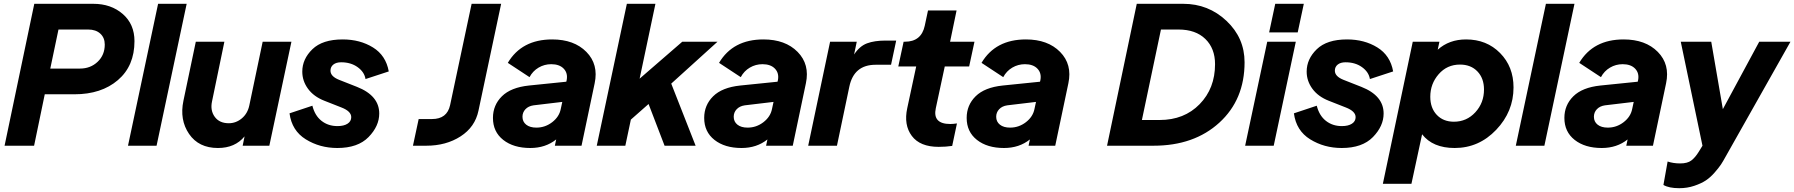

<svg xmlns="http://www.w3.org/2000/svg" viewBox="-20 -765 9420 1008"><path d="M4 0 160 -745H470Q563 -745 624.5 -691.5Q686 -638 686 -549Q686 -419 599 -344.5Q512 -270 371 -270H215L159 0ZM244 -405H400Q455 -405 492.5 -440.5Q530 -476 530 -531Q530 -567 506.5 -588.5Q483 -610 443 -610H287Z M652 0 810 -745H960L802 0Z M1359 -546H1510L1394 0H1254L1264 -49Q1214 12 1124 12Q1023 12 972.5 -62Q922 -136 943 -236L1008 -546H1158L1093 -232Q1083 -185 1107.5 -151.5Q1132 -118 1181 -118Q1219 -118 1249.5 -143.5Q1280 -169 1289 -212Z M1751 12Q1659 12 1585.5 -33.5Q1512 -79 1500 -170L1620 -210Q1633 -158 1668 -130.5Q1703 -103 1752 -103Q1785 -103 1804.5 -115.5Q1824 -128 1824 -150Q1824 -181 1772 -201L1683 -236Q1627 -258 1597 -299Q1567 -340 1567 -389Q1567 -455 1620 -506.5Q1673 -558 1779 -558Q1870 -558 1938 -516Q2006 -474 2021 -390L1899 -350Q1893 -387 1857.5 -412.5Q1822 -438 1771 -438Q1745 -438 1730 -426Q1715 -414 1715 -394Q1715 -364 1760 -346L1854 -309Q1971 -263 1971 -169Q1971 -103 1915 -45.5Q1859 12 1751 12Z M2148 0 2178 -140H2248Q2327 -140 2343 -213L2456 -745H2611L2492 -184Q2474 -98 2398 -49Q2322 0 2218 0Z M2879 -558Q2994 -558 3058.5 -492.5Q3123 -427 3102 -328L3033 0H2893L2900 -33Q2844 12 2764 12Q2676 12 2622 -30.5Q2568 -73 2568 -146Q2568 -213 2615 -259.5Q2662 -306 2757 -316L2953 -336L2955 -344Q2962 -381 2939.5 -404.5Q2917 -428 2874 -428Q2838 -428 2807.5 -410Q2777 -392 2760 -360L2646 -435Q2719 -558 2879 -558ZM2796 -95Q2842 -95 2879 -123.5Q2916 -152 2924 -193L2932 -230L2781 -212Q2754 -208 2738.5 -191.5Q2723 -175 2723 -152Q2723 -126 2742.5 -110.5Q2762 -95 2796 -95Z M3747 -546 3504 -326 3632 0H3469L3385 -219L3292 -137L3263 0H3113L3271 -745H3421L3338 -352L3562 -546Z M3988 -558Q4103 -558 4167.5 -492.5Q4232 -427 4211 -328L4142 0H4002L4009 -33Q3953 12 3873 12Q3785 12 3731 -30.5Q3677 -73 3677 -146Q3677 -213 3724 -259.5Q3771 -306 3866 -316L4062 -336L4064 -344Q4071 -381 4048.5 -404.5Q4026 -428 3983 -428Q3947 -428 3916.5 -410Q3886 -392 3869 -360L3755 -435Q3828 -558 3988 -558ZM3905 -95Q3951 -95 3988 -123.5Q4025 -152 4033 -193L4041 -230L3890 -212Q3863 -208 3847.5 -191.5Q3832 -175 3832 -152Q3832 -126 3851.5 -110.5Q3871 -95 3905 -95Z M4629 -552H4685L4658 -425H4577Q4463 -425 4439 -310L4374 0H4223L4338 -546H4478L4464 -479Q4493 -523 4532 -537.5Q4571 -552 4629 -552Z M4908 6Q4810 6 4767 -51.5Q4724 -109 4743 -197L4790 -416H4696L4724 -546H4731Q4817 -546 4835 -630L4852 -710H5002L4968 -546H5096L5068 -416H4940L4893 -197Q4875 -114 4969 -114Q4983 -114 5004 -117L4979 1Q4946 6 4908 6Z M5366 -558Q5481 -558 5545.5 -492.5Q5610 -427 5589 -328L5520 0H5380L5387 -33Q5331 12 5251 12Q5163 12 5109 -30.5Q5055 -73 5055 -146Q5055 -213 5102 -259.5Q5149 -306 5244 -316L5440 -336L5442 -344Q5449 -381 5426.5 -404.5Q5404 -428 5361 -428Q5325 -428 5294.5 -410Q5264 -392 5247 -360L5133 -435Q5206 -558 5366 -558ZM5283 -95Q5329 -95 5366 -123.5Q5403 -152 5411 -193L5419 -230L5268 -212Q5241 -208 5225.5 -191.5Q5210 -175 5210 -152Q5210 -126 5229.5 -110.5Q5249 -95 5283 -95Z M5792 0 5948 -745H6192Q6324 -745 6419 -655.5Q6514 -566 6514 -438Q6514 -242 6381.5 -121Q6249 0 6036 0ZM5975 -135H6068Q6197 -135 6278 -218Q6359 -301 6359 -428Q6359 -511 6308 -560.5Q6257 -610 6167 -610H6075Z M6643 -595 6675 -745H6825L6793 -595ZM6517 0 6633 -546H6783L6667 0Z M7024 12Q6932 12 6858.5 -33.5Q6785 -79 6773 -170L6893 -210Q6906 -158 6941 -130.5Q6976 -103 7025 -103Q7058 -103 7077.5 -115.5Q7097 -128 7097 -150Q7097 -181 7045 -201L6956 -236Q6900 -258 6870 -299Q6840 -340 6840 -389Q6840 -455 6893 -506.5Q6946 -558 7052 -558Q7143 -558 7211 -516Q7279 -474 7294 -390L7172 -350Q7166 -387 7130.5 -412.5Q7095 -438 7044 -438Q7018 -438 7003 -426Q6988 -414 6988 -394Q6988 -364 7033 -346L7127 -309Q7244 -263 7244 -169Q7244 -103 7188 -45.5Q7132 12 7024 12Z M7677 -558Q7785 -558 7855.5 -486.5Q7926 -415 7926 -306Q7926 -179 7835 -83.5Q7744 12 7617 12Q7502 12 7446 -60L7390 200H7240L7397 -546H7537L7528 -504Q7588 -558 7677 -558ZM7613 -126Q7680 -126 7725.5 -175.5Q7771 -225 7771 -295Q7771 -354 7736.5 -390Q7702 -426 7645 -426Q7577 -426 7533 -375.5Q7489 -325 7489 -257Q7489 -198 7523 -162Q7557 -126 7613 -126Z M7938 0 8096 -745H8246L8088 0Z M8504 -558Q8619 -558 8683.5 -492.5Q8748 -427 8727 -328L8658 0H8518L8525 -33Q8469 12 8389 12Q8301 12 8247 -30.5Q8193 -73 8193 -146Q8193 -213 8240 -259.5Q8287 -306 8382 -316L8578 -336L8580 -344Q8587 -381 8564.5 -404.5Q8542 -428 8499 -428Q8463 -428 8432.5 -410Q8402 -392 8385 -360L8271 -435Q8344 -558 8504 -558ZM8421 -95Q8467 -95 8504 -123.5Q8541 -152 8549 -193L8557 -230L8406 -212Q8379 -208 8363.5 -191.5Q8348 -175 8348 -152Q8348 -126 8367.5 -110.5Q8387 -95 8421 -95Z M9216 -546H9380L9038 60Q9026 82 9015.5 98Q9005 114 8982.5 140Q8960 166 8936 182Q8912 198 8875 210.5Q8838 223 8796 223Q8742 223 8713 206L8735 83Q8765 93 8801 93Q8839 93 8859.5 77.5Q8880 62 8899 31L8918 0L8804 -546H8964L9025 -192Z"/></svg>

Font: Plus Jakarta Display
Style: Bold Italic
Weight: 700
Italic angle: -12°
Designer: Gumpita Rahayu
Foundry: Tokotype Studio
Version: Version 1.000;hotconv 1.0.109;makeotfexe 2.5.65596